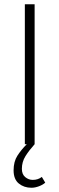

<svg xmlns="http://www.w3.org/2000/svg" viewBox="-20 -679 280 904"><path d="M128 205Q93 205 68.5 185Q44 165 44 123Q44 82 62 54Q80 26 106 0H97V-659H143V0Q117 29 100 56Q83 83 83 116Q83 142 99 155Q115 168 134 168Q159 168 177 154L193 181Q182 191 163.5 198Q145 205 128 205Z"/></svg>

Font: CV Source Sans Light
Style: Regular
Weight: 300
Designer: Paul D. Hunt
Foundry: Adobe Systems Incorporated
Version: Version 3.001